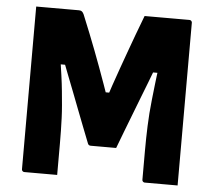

<svg xmlns="http://www.w3.org/2000/svg" viewBox="-51 -755 901 810"><g transform="rotate(5 400.0 -350.0)"><path d="M220 0Q186 0 151 0Q116 0 81 0Q78 0 75.5 -1.5Q73 -3 71.5 -5.5Q70 -8 70 -11Q70 -85 70 -158.5Q70 -232 70 -305.5Q70 -379 70 -453Q70 -527 70 -600Q70 -625 70 -650Q70 -675 70 -700Q93 -700 128 -700Q163 -700 196.5 -700Q230 -700 250 -700Q257 -700 261 -698Q265 -696 268.5 -691Q272 -686 276 -675Q291 -639 304.5 -604.5Q318 -570 331 -536.5Q344 -503 356.5 -468.5Q369 -434 382 -398Q395 -362 408 -322L365 -365H438L394 -322Q407 -362 419.5 -398.5Q432 -435 444.5 -470Q457 -505 470 -541Q483 -577 497.5 -616.5Q512 -656 529 -700Q552 -700 588 -700Q624 -700 660 -700Q696 -700 719 -700Q722 -700 724.5 -698.5Q727 -697 728.5 -694.5Q730 -692 730 -689Q730 -640 730 -591Q730 -542 730 -493Q730 -444 730 -394.5Q730 -345 730 -296Q730 -247 730 -197.5Q730 -148 730 -99Q730 -83 730 -66.5Q730 -50 730 -33.5Q730 -17 730 0Q696 0 661 0Q626 0 591 0Q588 0 585.5 -1.5Q583 -3 581.5 -5.5Q580 -8 580 -11Q580 -32 580 -52Q580 -72 580 -92.5Q580 -113 580 -133Q580 -160 580.5 -186Q581 -212 582 -238.5Q583 -265 585 -293Q587 -321 590.5 -352Q594 -383 598 -419Q602 -455 608 -496L627 -466H554L596 -494Q583 -459 569 -423Q555 -387 541 -351Q527 -315 513 -278.5Q499 -242 485 -206Q471 -170 458 -135Q431 -135 404 -135Q377 -135 350 -135Q347 -135 343.5 -136.5Q340 -138 338 -143Q325 -177 311 -212Q297 -247 283.5 -283Q270 -319 256 -354.5Q242 -390 228.5 -425Q215 -460 202 -494L243 -466H171L190 -496Q196 -456 201 -420.5Q206 -385 209 -354.5Q212 -324 214.5 -295.5Q217 -267 218 -240.5Q219 -214 219.5 -187.5Q220 -161 220 -133Q220 -100 220 -66.5Q220 -33 220 0Z"/></g></svg>

Font: Recursive ExtraBold
Style: Regular
Weight: 800
Version: Version 1.085